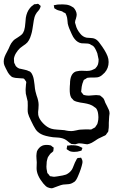

<svg xmlns="http://www.w3.org/2000/svg" viewBox="-47 -736 610 1034"><path d="M537 -37Q537 -29 535 -26Q535 -26 526 -14Q524 -9 521 -8Q519 -6 511 -3Q504 1 493.5 5.5Q483 10 477 14Q472 17 459.5 25.5Q447 34 435 38Q426 41 424 41H422L414 40Q392 36 380 36Q375 36 368.5 38Q362 40 358 41L345 40Q343 39 341 39.5Q339 40 337 39Q333 37 328 33Q324 30 316 23.5Q308 17 302 14Q292 9 281 7Q273 5 260 4.5Q247 4 238 3Q194 -3 174 -14Q155 -24 144.5 -40Q134 -56 120 -86Q107 -112 104 -125Q102 -132 102 -146Q102 -154 102.5 -167.5Q103 -181 102 -190Q101 -197 97 -211Q93 -225 92 -232Q91 -238 91 -250V-256Q91 -266 93 -282Q93 -284 94 -288.5Q95 -293 94 -295Q94 -298 89 -303Q88 -304 86 -307.5Q84 -311 82 -312Q80 -314 69 -314Q62 -315 49 -315.5Q36 -316 29 -318Q27 -319 23.5 -319.5Q20 -320 19 -321Q16 -322 14 -324.5Q12 -327 10 -328Q2 -335 -4.5 -346Q-11 -357 -16 -368Q-25 -386 -26 -393Q-27 -397 -27 -405Q-27 -418 -22 -430.5Q-17 -443 -10 -455.5Q-3 -468 0 -475Q1 -478 7 -491Q13 -504 22 -514Q30 -524 48 -534Q51 -536 59 -541.5Q67 -547 73 -553Q78 -559 83 -572Q88 -587 90 -617L92 -640Q97 -671 113 -691Q120 -701 131 -708Q133 -709 134 -710.5Q135 -712 137 -713Q141 -714 149 -714Q150 -714 153.5 -715Q157 -716 158 -715Q160 -715 162.5 -712.5Q165 -710 166 -709Q167 -708 169 -707Q171 -706 172 -704V-703Q172 -701 170.5 -697Q169 -693 168 -691Q165 -684 159.5 -678Q154 -672 151 -668Q142 -655 139 -644Q135 -630 131 -600Q130 -594 127.5 -578Q125 -562 121 -550Q116 -532 109 -520Q102 -507 90.5 -498.5Q79 -490 77 -489L61 -477Q49 -466 39.5 -450.5Q30 -435 28 -420L29 -401Q29 -398 31 -394.5Q33 -391 34 -389Q35 -387 36 -384Q37 -381 39 -379Q48 -370 56 -367L66 -365Q73 -363 86 -360.5Q99 -358 108 -353Q109 -353 112.5 -351.5Q116 -350 117 -348Q125 -342 132 -321Q135 -311 136.5 -298Q138 -285 139 -280Q141 -256 144 -244L150 -222Q161 -193 161 -171L160 -150Q157 -131 159 -117Q163 -95 184.5 -72.5Q206 -50 229 -43Q242 -39 261 -38Q280 -37 288 -36Q295 -36 300 -35Q305 -34 309 -33Q313 -32 321.5 -31Q330 -30 337 -30Q346 -30 364 -34Q380 -38 388 -38Q395 -39 410 -39H431Q433 -39 437.5 -38.5Q442 -38 445 -39L452 -43Q463 -49 465 -50Q465 -50 471 -59Q477 -68 477 -68Q478 -70 478.5 -73.5Q479 -77 480 -79Q483 -91 483 -105Q483 -114 482 -119Q480 -140 471 -152Q470 -154 462 -159Q450 -169 436 -173.5Q422 -178 406.5 -180.5Q391 -183 384 -184Q362 -188 350 -195L343 -203Q341 -205 339 -207Q337 -209 336 -211Q335 -213 332 -221Q327 -238 329 -272Q330 -276 330 -284Q330 -337 359 -350Q362 -351 366 -352Q370 -353 372 -353Q379 -355 394 -355L421 -354Q436 -354 447 -358L458 -363L466 -367L475 -378Q481 -387 482 -395Q484 -403 484 -416Q480 -438 477 -449Q466 -478 456 -487Q453 -490 450.5 -491Q448 -492 446 -493Q438 -498 436 -499Q429 -502 414 -502Q398 -502 391 -503Q370 -507 355 -526Q347 -535 339 -553Q323 -586 318 -608Q317 -614 316 -628Q315 -642 311 -652Q309 -655 308.5 -658Q308 -661 306 -664Q304 -666 296 -669L287 -675Q282 -677 276 -678Q270 -679 265 -681Q261 -682 258 -684Q255 -686 253 -687L246 -691Q244 -695 244 -702Q244 -703 243 -704.5Q242 -706 243 -707Q244 -708 246 -708.5Q248 -709 250 -709Q262 -712 272 -712Q294 -713 310 -711Q326 -709 339 -701L349 -695Q356 -688 361 -677.5Q366 -667 366 -657Q366 -650 362 -636Q357 -624 357 -614L361 -601Q366 -578 385 -555Q399 -537 420 -533Q426 -532 441 -531.5Q456 -531 464 -527Q478 -521 491 -502Q520 -464 532 -434Q538 -419 538 -402Q538 -369 517 -345Q501 -328 489 -323Q478 -318 461 -318.5Q444 -319 434 -318Q427 -318 424 -317Q422 -317 414 -311Q412 -310 409 -308.5Q406 -307 404 -305L401 -297Q396 -286 393 -269L391 -251L390 -243Q391 -239 395 -235Q399 -231 400 -229L403 -225Q405 -224 410 -223.5Q415 -223 417 -222Q422 -221 431 -221Q441 -221 456.5 -223Q472 -225 482 -223Q490 -223 493 -221Q495 -220 496 -218.5Q497 -217 499 -216Q501 -214 504 -212Q507 -210 510 -206Q513 -202 516 -194Q519 -186 520 -183Q523 -177 529 -165.5Q535 -154 539 -144.5Q543 -135 543 -125Q543 -119 541 -109Q539 -87 539 -75Q539 -71 539 -59Q539 -47 537 -37ZM373 213Q364 235 354 243Q353 244 347 247Q345 248 342 250Q339 252 335 253Q327 256 313.5 256.5Q300 257 293 258Q282 260 268 265.5Q254 271 245 274Q243 275 238.5 276.5Q234 278 232 278Q222 278 210 273Q200 269 186 252Q150 208 150 170L151 138Q151 133 149.5 118Q148 103 150 90L152 79Q156 69 164 60.5Q172 52 182 48Q195 43 215 45L226 47Q229 48 235 54Q242 58 242 59V61L241 70Q241 76 240 78Q238 81 233.5 84.5Q229 88 227 89Q222 94 214 106Q210 111 208.5 118.5Q207 126 206 128Q204 134 204 147L203 161Q203 173 206 185L208 196L214 202Q220 211 223 213Q225 214 231 214Q239 216 245 216Q251 216 261 214Q296 209 309 204Q330 194 341 176Q345 169 351 153Q357 137 362 129Q363 127 365.5 122Q368 117 370 116Q373 114 384 114Q385 113 388 113Q390 113 391 115Q392 117 392 118Q393 119 395.5 125Q398 131 397 141Q391 172 373 213ZM384 54 394 59Q396 59 396 60Q397 62 396 64.5Q395 67 394 68Q394 72 393 74Q392 75 389 75.5Q386 76 385 77Q371 82 351 82Q348 82 340.5 81Q333 80 329 78Q326 77 324 75.5Q322 74 321 73Q319 72 316.5 70.5Q314 69 312 67V65Q312 62 313 59Q314 56 314 54Q315 52 314.5 50.5Q314 49 315 48Q317 47 318.5 47.5Q320 48 321 48Q321 48 335 46Q351 46 362.5 47.5Q374 49 384 54Z"/></svg>

Font: Rubik-Burned
Style: Regular
Weight: 400
Designer: NaN (generative design), Hubert & Fischer (Rubik source font outlines)
Foundry: NaN, Hubert & Fischer
Version: Version 1.000